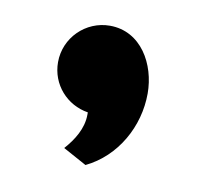

<svg xmlns="http://www.w3.org/2000/svg" viewBox="-43 -169 351 338"><g transform="rotate(10 132.5 -0.5)"><path d="M129 124C183 98 215 40 215 -19C215 -71 185 -125 129 -125C86 -125 50 -90 50 -46C50 -6 79 26 117 32V36C117 61 103 83 87 101Z"/></g></svg>

Font: Original Surfer
Style: Regular
Weight: 400
Designer: Astigmatic (AOETI)
Foundry: Astigmatic (AOETI)
Version: Version 1.001